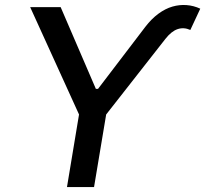

<svg xmlns="http://www.w3.org/2000/svg" viewBox="-20 -756 829 776"><path d="M101.9 -727.3H225.1L367.5 -396.7H376.1L567.5 -647.7Q592 -679.7 620.2 -700.5Q648.4 -721.2 677 -729.4Q705.6 -737.6 734.2 -735.4Q762.8 -733.3 789.4 -720.9L749.3 -634.9Q723 -646.7 698 -638.3Q672.9 -630 648.4 -598.7L409.1 -293.3L360.1 0H250.7L299.4 -293.3Z"/></svg>

Font: Karasuma Gothic
Style: Medium Italic
Weight: 500
Italic angle: 9.39998°
Designer: Rasmus Andersson / Ryoko Nishizuka
Foundry: Genbu
Version: Version 1.00